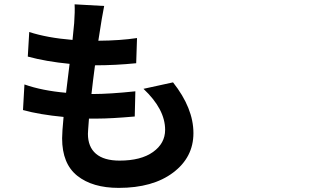

<svg xmlns="http://www.w3.org/2000/svg" viewBox="-20 -826 1540 901"><path d="M653.3 -409.2 792 -439.5Q887.7 -318.4 887.7 -201.2Q887.7 -87.9 792.5 -16.1Q697.3 55.7 537.1 55.7Q414.1 55.7 342.8 -1Q271.5 -57.6 271.5 -176.8Q271.5 -205.1 278.3 -277.3Q165 -288.1 87.9 -309.6L94.7 -429.7Q177.7 -400.4 290 -390.6Q293 -413.1 298.3 -459Q303.7 -504.9 306.6 -526.4Q196.3 -537.1 110.4 -560.5L117.2 -675.8Q201.2 -648.4 320.3 -638.7Q323.2 -661.1 328.1 -717.8Q332 -772.5 330.1 -805.7L468.8 -797.9Q460 -756.8 441.4 -634.8Q545.9 -635.7 623 -647.5L619.1 -529.3Q521.5 -519.5 425.8 -519.5Q416 -446.3 409.2 -384.8H416Q494.1 -384.8 615.2 -397.5L612.3 -279.3Q501 -269.5 436.5 -269.5H397.5Q396.5 -258.8 395.5 -243.2Q394.5 -227.5 393.6 -216.8Q392.6 -206.1 392.6 -198.2Q392.6 -136.7 430.2 -104.5Q467.8 -72.3 541 -72.3Q641.6 -72.3 698.2 -112.8Q754.9 -153.3 754.9 -216.8Q754.9 -313.5 653.3 -409.2Z"/></svg>

Font: Bpmf Zihi Sans Bold
Style: Bold
Weight: 700
Foundry: But Ko
Version: Version 1.320